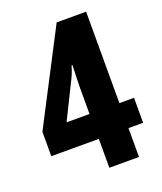

<svg xmlns="http://www.w3.org/2000/svg" viewBox="-133 -801 748 888"><g transform="rotate(-20 240.5 -357.5)"><path d="M469 -142H397V0H251V-142H17V-262L252 -715H397V-265H469ZM250 -265V-398Q250 -405 250.5 -420.5Q251 -436 251.5 -454.5Q252 -473 252.5 -487.5Q253 -502 253 -505H249Q237 -464 219 -431L137 -265Z"/></g></svg>

Font: Noto Sans Arabic ExtCond ExtBd
Style: Regular
Weight: 800
Width: 2
Designer: Monotype Design Team, Nadine Chahine, Nizar Qandah and Khaled Hosny
Foundry: Monotype Imaging Inc.
Version: Version 2.012; ttfautohint (v1.8.4.7-5d5b)